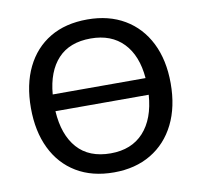

<svg xmlns="http://www.w3.org/2000/svg" viewBox="-80 -799 939 894"><g transform="rotate(-10 389.5 -352.5)"><path d="M59 -353Q59 -464 98.5 -545Q138 -626 211.5 -670Q285 -714 389 -714Q490 -714 564.5 -670Q639 -626 679.5 -545Q720 -464 720 -354Q720 -243 679.5 -161.5Q639 -80 564.5 -35.5Q490 9 389 9Q286 9 212 -35.5Q138 -80 98.5 -161.5Q59 -243 59 -353ZM389 -624Q289 -624 234 -565Q179 -506 170 -398H609Q600 -506 543 -565Q486 -624 389 -624ZM389 -81Q488 -81 545 -143.5Q602 -206 610 -319H169Q176 -206 231.5 -143.5Q287 -81 389 -81Z"/></g></svg>

Font: Mulish SemiBold
Style: Regular
Weight: 600
Designer: Vernon Adams
Foundry: Vernon Adams
Version: Version 3.603; ttfautohint (v1.8.3)